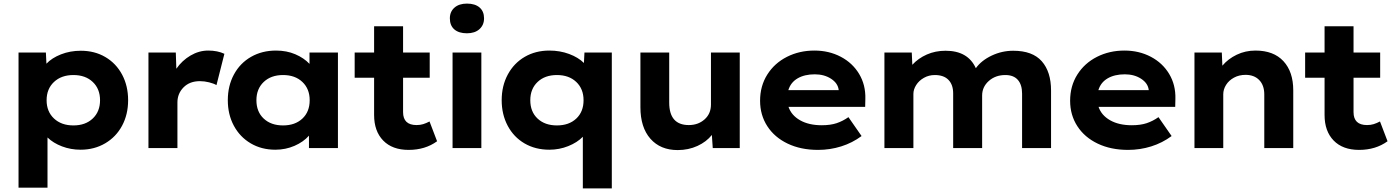

<svg xmlns="http://www.w3.org/2000/svg" viewBox="-20 -823 7734 1067"><path d="M83 -531H235L238 -469Q268 -501 319 -521Q370 -541 429 -541Q506 -541 565.5 -506Q625 -471 658.5 -408.5Q692 -346 692 -266Q692 -187 658.5 -124.5Q625 -62 564.5 -26.5Q504 9 428 9Q373 9 324.5 -9.5Q276 -28 244 -59V220H83ZM536 -266Q536 -329 495.5 -367.5Q455 -406 388 -406Q321 -406 280 -367.5Q239 -329 239 -266Q239 -203 280 -164.5Q321 -126 388 -126Q455 -126 495.5 -164.5Q536 -203 536 -266Z M805 -531H957L960 -441Q992 -487 1039 -514.5Q1086 -542 1137 -542Q1189 -542 1227 -524L1183 -350Q1168 -359 1142 -365.5Q1116 -372 1091 -372Q1034 -372 1000 -337.5Q966 -303 966 -254V0H805Z M1246 -266Q1246 -346 1280 -409Q1314 -472 1375 -507Q1436 -542 1514 -542Q1573 -542 1621 -521.5Q1669 -501 1700 -468V-531H1858V0H1697V-69Q1666 -34 1616.5 -12.5Q1567 9 1510 9Q1433 9 1373 -26.5Q1313 -62 1279.5 -124.5Q1246 -187 1246 -266ZM1701 -266Q1701 -329 1660.5 -367.5Q1620 -406 1553 -406Q1486 -406 1445.5 -367.5Q1405 -329 1405 -266Q1405 -202 1445.5 -164Q1486 -126 1553 -126Q1620 -126 1660.5 -164Q1701 -202 1701 -266Z M2059 -184V-391H1951V-531H2059V-677H2220V-531H2368V-391H2220V-200Q2220 -128 2295 -128Q2315 -128 2331.5 -133Q2348 -138 2367 -148L2409 -38Q2343 10 2251 10Q2160 10 2109.5 -42Q2059 -94 2059 -184Z M2495 -531H2655V0H2495ZM2480 -721Q2480 -758 2505.5 -780.5Q2531 -803 2575 -803Q2620 -803 2645 -781.5Q2670 -760 2670 -721Q2670 -684 2644.5 -661Q2619 -638 2575 -638Q2530 -638 2505 -659.5Q2480 -681 2480 -721Z M3219 -63Q3188 -31 3138 -11Q3088 9 3033 9Q2955 9 2895 -26Q2835 -61 2801.5 -124Q2768 -187 2768 -266Q2768 -346 2802 -409Q2836 -472 2896 -507Q2956 -542 3033 -542Q3092 -542 3143 -523Q3194 -504 3225 -473L3228 -531H3380V224H3219ZM3223 -266Q3223 -329 3182.5 -367.5Q3142 -406 3075 -406Q3008 -406 2967.5 -367.5Q2927 -329 2927 -266Q2927 -202 2967.5 -164Q3008 -126 3075 -126Q3142 -126 3182.5 -164Q3223 -202 3223 -266Z M3539 -227V-531H3699V-253Q3699 -128 3808 -128Q3860 -128 3895.5 -159.5Q3931 -191 3931 -242V-531H4091V0H3941L3936 -73Q3906 -35 3856 -12Q3806 11 3746 11Q3650 11 3594.5 -52Q3539 -115 3539 -227Z M4204 -263Q4204 -345 4244 -408.5Q4284 -472 4353 -507Q4422 -542 4506 -542Q4587 -542 4652.5 -507.5Q4718 -473 4754.5 -412Q4791 -351 4789 -274L4788 -229H4362Q4378 -182 4426.5 -154.5Q4475 -127 4547 -127Q4595 -127 4629.5 -138.5Q4664 -150 4695 -172L4768 -67Q4717 -29 4655 -9.5Q4593 10 4526 10Q4430 10 4357 -25Q4284 -60 4244 -122Q4204 -184 4204 -263ZM4641 -322Q4637 -360 4599 -385Q4561 -410 4508 -410Q4451 -410 4412.5 -387.5Q4374 -365 4361 -322Z M4895 -531H5047L5050 -463Q5083 -499 5130.5 -520Q5178 -541 5235 -541Q5359 -541 5403 -444Q5434 -487 5491 -514Q5548 -541 5611 -541Q5718 -541 5769.5 -482.5Q5821 -424 5821 -320V0H5660V-303Q5660 -352 5636.5 -379Q5613 -406 5567 -406Q5512 -406 5475 -373Q5438 -340 5438 -292V0H5277V-304Q5277 -352 5251 -379Q5225 -406 5175 -406Q5142 -406 5114.5 -390.5Q5087 -375 5071.5 -350.5Q5056 -326 5056 -301V0H4895Z M5927 -263Q5927 -345 5967 -408.5Q6007 -472 6076 -507Q6145 -542 6229 -542Q6310 -542 6375.5 -507.5Q6441 -473 6477.5 -412Q6514 -351 6512 -274L6511 -229H6085Q6101 -182 6149.5 -154.5Q6198 -127 6270 -127Q6318 -127 6352.5 -138.5Q6387 -150 6418 -172L6491 -67Q6440 -29 6378 -9.5Q6316 10 6249 10Q6153 10 6080 -25Q6007 -60 5967 -122Q5927 -184 5927 -263ZM6364 -322Q6360 -360 6322 -385Q6284 -410 6231 -410Q6174 -410 6135.5 -387.5Q6097 -365 6084 -322Z M6618 -531H6770L6773 -458Q6805 -496 6853 -519Q6901 -542 6957 -542Q7058 -542 7112.5 -483Q7167 -424 7167 -321V0H7006V-298Q7006 -349 6978 -378Q6950 -407 6902 -407Q6866 -407 6837.5 -391.5Q6809 -376 6793.5 -351Q6778 -326 6778 -299V0H6698H6618Z M7341 -184V-391H7233V-531H7341V-677H7502V-531H7650V-391H7502V-200Q7502 -128 7577 -128Q7597 -128 7613.5 -133Q7630 -138 7649 -148L7691 -38Q7625 10 7533 10Q7442 10 7391.5 -42Q7341 -94 7341 -184Z"/></svg>

Font: Lexend Exa HM Xlight
Style: Bold
Weight: 700
Designer: Bonnie Shaver-Troup, Thomas Jockin, Octavio Pardo
Foundry: Lexend
Version: Version 1.091